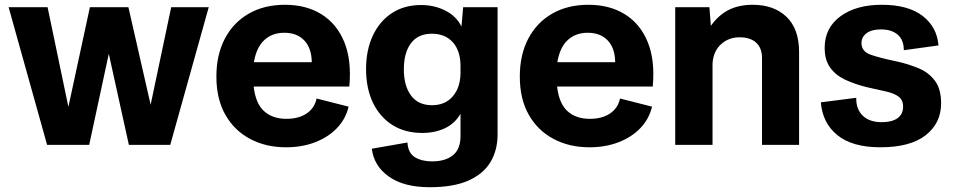

<svg xmlns="http://www.w3.org/2000/svg" viewBox="-20 -606 3989 803"><path d="M177 0 16 -576H179L266 -159L356 -576H517L610 -168L696 -576H853L692 0H519L435 -381L353 0Z M1176 10Q1092 10 1026 -25Q960 -60 922.5 -126Q885 -192 885 -286Q885 -377 920.5 -444.5Q956 -512 1020.5 -549Q1085 -586 1172 -586Q1261 -586 1325 -546Q1389 -506 1420 -430Q1451 -354 1441 -244H1041Q1049 -173 1084.5 -141Q1120 -109 1178 -109Q1229 -109 1262.5 -131.5Q1296 -154 1304 -194L1438 -160Q1426 -109 1390 -71Q1354 -33 1299 -11.5Q1244 10 1176 10ZM1169 -469Q1118 -469 1085 -438Q1052 -407 1042 -346H1284Q1283 -405 1252.5 -437Q1222 -469 1169 -469Z M1777 177Q1670 177 1607 133Q1544 89 1535 16L1684 -10Q1687 35 1716 52Q1745 69 1787 69Q1842 69 1874 43.5Q1906 18 1906 -37V-130Q1882 -89 1840.5 -69.5Q1799 -50 1746 -50Q1674 -50 1621.5 -83Q1569 -116 1540 -176Q1511 -236 1511 -317Q1511 -397 1539.5 -457.5Q1568 -518 1619.5 -551.5Q1671 -585 1741 -585Q1797 -585 1843 -561.5Q1889 -538 1910 -495L1917 -576H2061V-44Q2061 22 2031.5 71.5Q2002 121 1939.5 149Q1877 177 1777 177ZM1787 -166Q1842 -166 1874 -203.5Q1906 -241 1906 -303V-330Q1906 -393 1874 -429Q1842 -465 1786 -465Q1729 -465 1699 -425.5Q1669 -386 1669 -316Q1669 -247 1699 -206.5Q1729 -166 1787 -166Z M2445 10Q2361 10 2295 -25Q2229 -60 2191.5 -126Q2154 -192 2154 -286Q2154 -377 2189.5 -444.5Q2225 -512 2289.5 -549Q2354 -586 2441 -586Q2530 -586 2594 -546Q2658 -506 2689 -430Q2720 -354 2710 -244H2310Q2318 -173 2353.5 -141Q2389 -109 2447 -109Q2498 -109 2531.5 -131.5Q2565 -154 2573 -194L2707 -160Q2695 -109 2659 -71Q2623 -33 2568 -11.5Q2513 10 2445 10ZM2438 -469Q2387 -469 2354 -438Q2321 -407 2311 -346H2553Q2552 -405 2521.5 -437Q2491 -469 2438 -469Z M2804 0V-576H2947L2953 -498Q2986 -544 3028.5 -565Q3071 -586 3128 -586Q3217 -586 3269.5 -535.5Q3322 -485 3322 -388V0H3167V-363Q3167 -405 3142.5 -427.5Q3118 -450 3073 -450Q3027 -450 2995 -420.5Q2963 -391 2960 -340V0Z M3662 10Q3545 10 3482.5 -40.5Q3420 -91 3413 -178L3561 -197Q3560 -150 3588 -122.5Q3616 -95 3668 -95Q3710 -95 3733.5 -111.5Q3757 -128 3757 -160Q3757 -188 3738 -202Q3719 -216 3685.5 -223.5Q3652 -231 3607 -241Q3554 -254 3514 -273Q3474 -292 3451.5 -324Q3429 -356 3429 -406Q3429 -489 3494.5 -537.5Q3560 -586 3668 -586Q3778 -586 3838.5 -539.5Q3899 -493 3905 -416L3760 -396Q3760 -439 3734.5 -461Q3709 -483 3664 -483Q3625 -483 3604 -467Q3583 -451 3583 -426Q3583 -391 3620.5 -377.5Q3658 -364 3731 -349Q3780 -338 3822 -320.5Q3864 -303 3890 -268.5Q3916 -234 3916 -174Q3916 -91 3851.5 -40.5Q3787 10 3662 10Z"/></svg>

Font: BDO Grotesk
Style: Bold
Weight: 700
Designer: Deni Anggara
Foundry: Lokal Container
Version: Version 2.000